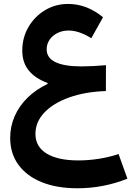

<svg xmlns="http://www.w3.org/2000/svg" viewBox="-20 -651 683 999"><path d="M516.1 -561.3Q431.7 -630.5 334.4 -630.5Q268.3 -630.5 214.2 -597.9Q160.1 -565.3 128 -510.3Q95.9 -455.2 95.9 -387.5Q95.9 -326.6 128.8 -285.2Q161.6 -243.8 227.6 -219.1L227.5 -214.2Q166.3 -185 122.8 -142.1Q79.3 -99.2 56.2 -46.2Q33 6.9 33 66.6Q33 147.2 75.7 206Q118.3 264.8 196.8 296.7Q275.3 328.6 382.6 328.6Q518.3 328.6 642.9 278.6L596.9 150.4Q550.5 166.2 495.7 175Q440.8 183.7 387.8 183.7Q280.8 183.7 222.6 147.9Q164.4 112.2 164.4 45.7Q164.4 -16.4 210.7 -65.3Q257.1 -114.2 339.8 -143.9Q422.6 -173.5 530.9 -177.3L531.4 -311.8Q497.1 -308.9 464.8 -307.2Q432.4 -305.5 405.6 -305.5Q314.1 -305.5 268.5 -327.7Q222.8 -349.9 222.8 -394.5Q222.8 -421.9 237.8 -444Q252.8 -466.1 278.8 -479.1Q304.8 -492.1 336.8 -492.1Q364.5 -492.1 394 -482Q423.5 -471.9 455.1 -452.2Z"/></svg>

Font: Estedad VF
Style: Regular
Weight: 100
Designer: Amin Abedi
Version: Version 7.3